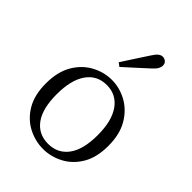

<svg xmlns="http://www.w3.org/2000/svg" viewBox="-236 -935 1066 1066"><g transform="rotate(45 297.0 -402.5)"><path d="M297 14Q235 14 178.5 -15.5Q122 -45 86.5 -104.5Q51 -164 51 -255Q51 -346 86.5 -406.5Q122 -467 178.5 -497.5Q235 -528 297 -528Q358 -528 414 -497.5Q470 -467 506 -406.5Q542 -346 542 -255Q542 -164 506.5 -104.5Q471 -45 414.5 -15.5Q358 14 297 14ZM297 -26Q372 -26 415 -84Q458 -142 458 -255Q458 -367 415 -427.5Q372 -488 297 -488Q221 -488 178.5 -427.5Q136 -367 136 -255Q136 -142 178.5 -84Q221 -26 297 -26ZM254 -624Q279 -663 304 -701Q329 -739 353 -776Q368 -800 380.5 -809.5Q393 -819 405 -819Q419 -819 430 -810Q441 -801 441 -783Q441 -773 434.5 -760Q428 -747 407 -728Q375 -699 342.5 -669Q310 -639 275 -608Z"/></g></svg>

Font: Shippori Mincho TTF
Style: Regular
Weight: 400
Version: Version 2.100